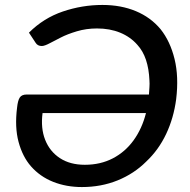

<svg xmlns="http://www.w3.org/2000/svg" viewBox="-20 -749 767 776"><path d="M311 7Q248 7 195 -14Q142 -35 105 -77Q71 -116 55 -175.5Q39 -235 49 -314Q52 -343 60 -355Q68 -367 88 -367H582Q583 -382 584 -396.5Q585 -411 584 -424Q582 -471 570 -507Q558 -543 535 -568Q507 -600 465.5 -617Q424 -634 372 -634Q329 -634 290.5 -622.5Q252 -611 225 -597Q205 -587 182.5 -575Q160 -563 149 -563Q132 -563 124 -576L97 -617Q156 -676 234 -702.5Q312 -729 394 -729Q469 -729 529 -704Q589 -679 629 -631Q668 -582 685.5 -510.5Q703 -439 692 -348Q682 -272 651.5 -207.5Q621 -143 571 -96Q522 -47 455.5 -20Q389 7 311 7ZM323 -83Q386 -83 436 -109Q486 -135 520 -182Q554 -229 570 -292H152Q144 -231 162.5 -184Q181 -137 222 -110Q263 -83 323 -83Z"/></svg>

Font: Aleo Medium
Style: Italic
Weight: 500
Italic angle: -7°
Designer: Alessio Laiso
Foundry: Alessio Laiso
Version: Version 2.001;gftools[0.9.29]